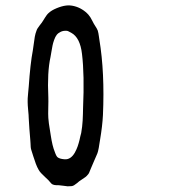

<svg xmlns="http://www.w3.org/2000/svg" viewBox="-20 -681 622 702"><path d="M224.1 -568.4Q211.9 -569.3 202.4 -564.9Q192.9 -560.5 187.5 -553.7Q182.1 -546.9 178 -535.2Q173.8 -523.4 172.1 -514.6Q170.4 -505.9 168 -491.9Q165.5 -478 164.6 -472.2Q152.3 -417 156.7 -325.7Q157.2 -314 156.5 -287.6Q155.8 -261.2 156.7 -249.5Q157.2 -240.2 158.7 -230Q160.2 -219.7 162.4 -206.3Q164.6 -192.9 165.5 -186.5Q171.4 -147 180.2 -126Q180.7 -124.5 181.9 -121.3Q183.1 -118.2 184.1 -116Q185.1 -113.8 186.5 -111.1Q188 -108.4 189.5 -106.9Q196.8 -100.1 215.8 -98.6Q238.3 -96.7 253.4 -122.6Q256.8 -128.4 259.5 -134.8Q262.2 -141.1 263.9 -145.8Q265.6 -150.4 267.8 -158.2Q270 -166 270.8 -169.4Q271.5 -172.9 273.7 -182.6Q275.9 -192.4 276.9 -194.8Q278.8 -205.6 280.3 -218.3Q281.7 -231 282.2 -240Q282.7 -249 283.2 -264.4Q283.7 -279.8 283.7 -286.6Q289.1 -406.7 279.8 -483.9Q272.9 -543.5 240.7 -561Q228 -568.4 224.1 -568.4ZM220.7 -660.6Q235.4 -662.6 251 -658.7Q266.6 -654.8 279.8 -646.7Q293 -638.7 303.2 -627.4Q307.1 -623 310.3 -617.9Q313.5 -612.8 317.6 -604.7Q321.8 -596.7 322.8 -594.7Q324.2 -592.3 327.6 -586.9Q331.1 -581.5 333.5 -577.4Q335.9 -573.2 337.4 -569.3Q338.9 -564.9 339.8 -559.3Q340.8 -553.7 341.8 -546.6Q342.8 -539.6 343.3 -536.1Q363.3 -415.5 356.4 -260.3Q354.5 -221.2 345.7 -168.9Q345.2 -166 343.5 -155.5Q341.8 -145 341.1 -140.4Q340.3 -135.7 338.4 -127.9Q336.4 -120.1 333.5 -114.3Q330.1 -106 323.2 -90.6Q316.4 -75.2 313.5 -67.9Q312.5 -66.4 310.1 -59.8Q307.6 -53.2 305.7 -49.1Q303.7 -44.9 300.8 -42Q297.4 -37.6 292 -33.4Q286.6 -29.3 279.5 -24.9Q272.5 -20.5 269.5 -18.1Q268.1 -16.6 262 -11.7Q255.9 -6.8 251.2 -3.9Q246.6 -1 242.2 -0.5Q232.4 0.5 227.5 0.2Q222.7 0 212.6 -1.7Q202.6 -3.4 198.2 -3.4Q196.3 -3.9 192.4 -3.9H185.5Q182.6 -3.9 179.2 -4.6Q175.8 -5.4 173.3 -6.3Q169.9 -7.8 167.2 -10.5Q164.6 -13.2 161.4 -17.1Q158.2 -21 156.7 -22.5Q153.3 -25.9 144.8 -33.7Q136.2 -41.5 130.4 -47.9Q124.5 -54.2 121.1 -60.5Q115.7 -69.8 111.1 -82Q106.4 -94.2 101.8 -109.4Q97.2 -124.5 94.7 -131.8Q92.8 -137.2 92.3 -143.3Q91.8 -149.4 91.6 -157.2Q91.3 -165 90.8 -168.9Q86.9 -212.4 85 -249.5Q85 -258.3 83 -277.8Q81.1 -297.4 81.1 -308.1Q80.6 -318.8 82.8 -340.3Q85 -361.8 85 -363.8Q90.8 -448.7 100.1 -497.1Q101.6 -504.9 103.3 -519.5Q105 -534.2 107.2 -546.4Q109.4 -558.6 113.3 -568.4Q114.7 -573.2 117.9 -578.1Q121.1 -583 126 -589.4Q130.9 -595.7 132.8 -598.1Q134.8 -601.1 138.4 -606.7Q142.1 -612.3 144.5 -616.5Q147 -620.6 150.6 -625.5Q154.3 -630.4 157.7 -633.3Q168 -643.1 186.8 -650.9Q205.6 -658.7 220.7 -660.6Z"/></svg>

Font: Dehalvi Khush Khat
Style: Regular
Weight: 400
Version: Version 002.500